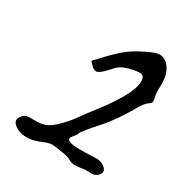

<svg xmlns="http://www.w3.org/2000/svg" viewBox="-161 -794 942 971"><g transform="rotate(30 310.5 -308.0)"><path d="M427.6 -634.5C393.6 -617.9 366.3 -602.1 345.8 -586.9C325.2 -571.7 299 -547.9 267.2 -515.3L213 -457.9L229.3 -440.6C242.3 -426.8 254.4 -421.4 265.6 -424.3C276.8 -427.2 292.9 -440.2 313.8 -463.3C329.7 -481.4 342.5 -493.6 352.3 -500.1C362.1 -506.6 376 -512.4 394 -517.5C425.1 -525.4 446.7 -528.9 459 -527.8C471.3 -526.7 478.9 -520.8 481.8 -509.9C493.3 -463.7 454 -382 363.7 -265C333.4 -226 311.7 -197.1 298.7 -178.3C282 -154.5 263.1 -131.9 241.8 -110.6C220.4 -89.3 202.2 -74.7 187 -66.7C169.7 -57.3 144.8 -53 112.3 -53.7C93.5 -54.4 79.9 -53.9 71.7 -52.1C63.3 -50.3 56.3 -46.5 50.5 -40.7C23.8 -14 29.2 9.1 66.8 28.7C104.4 47.5 150.6 44.9 205.5 21.1C230.7 9.5 252.4 5.6 270.5 9.2C275.5 9.9 282.8 10.9 292.2 12.4C301.6 13.8 308.8 14.9 313.8 15.7C318.9 16.3 325.1 17.4 332.3 18.9C339.5 20.3 346.2 22.1 352.3 24.3C358.5 26.5 364.1 29 369.1 31.9C384.3 41.3 404.2 43.8 428.7 39.4C456.2 35.1 477.1 33.7 491.6 35.1C506 36.6 518.6 33.3 529.5 25.4C540.4 17.4 545.8 8 545.8 -2.8C545.8 -12.2 539.3 -21.2 526.2 -29.9C513.2 -38.6 499.9 -42.9 486.2 -42.9C476 -42.9 453 -42.2 416.8 -40.7C390.8 -40 370.2 -40.3 355.1 -41.8C313.2 -46.1 302.7 -59.1 323.6 -80.8C334.5 -93.1 339.9 -101 339.9 -104.6C339.9 -112.6 368.1 -148 424.4 -210.8C459.1 -250.5 495.2 -303.3 532.8 -369C545.8 -392.1 558.8 -408 571.8 -416.7C579.7 -421.7 584.4 -426.6 585.8 -431.3C587.3 -436 586.9 -443.4 584.8 -453.5C579.7 -471.6 577.9 -492.9 579.4 -517.5C582.2 -565.8 572.9 -603.4 551.2 -630.1C529.5 -656.9 502.4 -664.5 469.9 -652.9C463.4 -650.7 449.3 -644.6 427.6 -634.5Z"/></g></svg>

Font: Beth Ellen
Style: Regular
Weight: 400
Version: Version 1.015;Fontself Maker 2.1.2